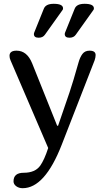

<svg xmlns="http://www.w3.org/2000/svg" viewBox="-20 -768 552 1008"><path d="M216 -586Q205 -570 183 -570Q158 -570 158 -589Q158 -594 160 -598L210 -722Q220 -748 262 -748Q311 -748 311 -724Q311 -718 308 -715ZM378 -586Q367 -570 345 -570Q320 -570 320 -589Q320 -594 322 -598L372 -722Q382 -748 424 -748Q473 -748 473 -724Q473 -718 470 -715ZM304 -8Q215 220 99 220Q79 220 65 209.5Q51 199 51 184Q51 139 105 139Q164 139 191 102Q213 71 233 9L35 -452Q30 -463 30 -475Q30 -502 67 -502Q122 -502 149 -435L280 -108H285L345 -283Q363 -336 392 -439Q400 -468 413 -485Q426 -502 450 -502Q482 -502 482 -479Q482 -467 477 -452Z"/></svg>

Font: Marmelad
Style: Regular
Weight: 400
Designer: Manvel Shmavonyan
Foundry: Cyreal
Version: Version 1.001;PS 001.001;hotconv 1.0.88;makeotf.lib2.5.64775